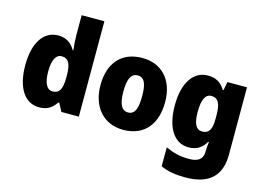

<svg xmlns="http://www.w3.org/2000/svg" viewBox="-123 -999 2038 1478"><g transform="rotate(15 895.5 -260.0)"><path d="M223 10C291 10 328 -19 358 -64H366L400 0H539V-760H358V-603C358 -566 362 -518 366 -482H361C332 -532 291 -563 226 -563C113 -563 38 -461 38 -277C38 -93 112 10 223 10ZM292 -135C249 -135 221 -179 221 -276C221 -370 249 -415 291 -415C349 -415 368 -370 368 -282V-261C367 -174 347 -135 292 -135Z M1152 -278C1152 -461 1046 -563 897 -563C728 -563 637 -452 637 -278C637 -107 735 10 894 10C1065 10 1152 -109 1152 -278ZM820 -277C820 -375 843 -424 895 -424C950 -424 969 -375 969 -278C969 -180 950 -129 896 -129C842 -129 820 -181 820 -277Z M1418 -563C1305 -563 1230 -459 1230 -275C1230 -93 1303 10 1414 10C1483 10 1523 -22 1551 -70H1557C1553 -46 1551 -18 1551 1V10C1551 68 1513 95 1442 95C1369 95 1318 82 1254 53V204C1311 230 1371 240 1451 240C1643 240 1731 150 1731 -17V-553H1575L1562 -485H1556C1526 -535 1486 -563 1418 -563ZM1483 -418C1542 -418 1560 -372 1560 -281V-256C1560 -174 1540 -135 1485 -135C1437 -135 1413 -177 1413 -272C1413 -369 1437 -418 1483 -418Z"/></g></svg>

Font: Noto Sans Georgian SemiCondensed Black
Style: Regular
Weight: 900
Width: 4
Designer: Monotype Design Team, Akaki Razmadze
Foundry: Google LLC
Version: Version 2.005